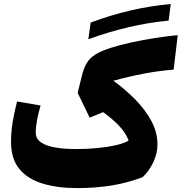

<svg xmlns="http://www.w3.org/2000/svg" viewBox="-20 -938 916 968"><path d="M830.1 -834Q729.5 -824.7 628.7 -801Q527.8 -777.3 425.3 -740.2L437 -824.2Q537.6 -861.8 636.2 -884.8Q734.9 -907.7 840.8 -918ZM876 -760.7 855.5 -586.9Q786.1 -582 707.3 -567.1Q628.4 -552.2 551.8 -530.8Q610.8 -488.3 661.4 -437Q711.9 -385.7 742.9 -328.4Q773.9 -271 773.9 -210Q773.9 -164.6 752.9 -120.1Q731.9 -75.7 699.2 -44.9Q624.5 -16.1 542.7 -2.9Q460.9 10.3 368.2 10.3Q271.5 10.3 196.3 -12Q121.1 -34.2 78.4 -85.2Q35.6 -136.2 35.6 -222.7Q35.6 -275.4 44.4 -326.2Q53.2 -377 65.9 -426.3L184.6 -406.2Q173.8 -368.7 167 -333.7Q160.2 -298.8 160.2 -269.5Q160.2 -238.3 186.8 -220.2Q213.4 -202.1 259.3 -194.3Q305.2 -186.5 362.8 -186.5Q417 -186.5 469.2 -191.4Q521.5 -196.3 563.2 -205.8Q605 -215.3 628.4 -229Q616.2 -264.6 583.7 -300Q551.3 -335.4 500 -372.6L432.1 -344.7L371.6 -469.7L392.6 -555.2Q402.3 -595.7 418 -621.1Q433.6 -646.5 461.9 -663.8Q490.2 -681.2 538.6 -696.8Q578.6 -710 637.5 -722.9Q696.3 -735.8 759.8 -746.1Q823.2 -756.3 876 -760.7Z"/></svg>

Font: Pinar-DS2-FD ExtraBold
Style: Regular
Weight: 800
Designer: Amin Abedi
Version: Version 3.000